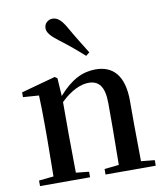

<svg xmlns="http://www.w3.org/2000/svg" viewBox="-91 -914 856 990"><g transform="rotate(-10 337.0 -419.5)"><path d="M408 -635C381 -679 352 -724 317 -786C294 -824 275 -839 250 -839C229 -839 207 -823 207 -796C207 -774 226 -752 262 -725C314 -686 351 -654 389 -620ZM456 0H644V-29L573 -36L571 -232V-353C571 -486 514 -543 424 -543C358 -543 296 -515 229 -438L223 -532L210 -541L31 -492V-467L114 -461C116 -412 117 -368 117 -301V-232L115 -37L38 -29V0H300V-29L232 -36L230 -232V-406C286 -461 339 -481 376 -481C429 -481 459 -449 459 -359V-232L457 -37L381 -29V0Z"/></g></svg>

Font: Noto Serif CJK SC SemiBold
Style: Regular
Weight: 600
Designer: Ryoko NISHIZUKA 西塚涼子 (kana & ideographs); Frank Grießhammer (Latin, Greek & Cyrillic); Wenlong ZHANG 张文龙 (bopomofo); San
Foundry: Adobe
Version: Version 2.001;hotconv 1.1.0;makeotfexe 2.6.0